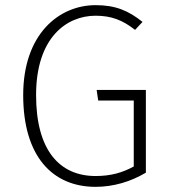

<svg xmlns="http://www.w3.org/2000/svg" viewBox="-20 -714 654 745"><path d="M351 -694C209 -694 70 -582 70 -345C70 -108 183 11 351 11C420 11 487 -9 546 -44V-365H355L361 -324H499V-68C455 -44 410 -31 351 -31C211 -31 120 -131 120 -345C120 -568 238 -653 351 -653C412 -653 456 -636 504 -598L533 -629C478 -673 428 -694 351 -694Z"/></svg>

Font: Fira Sans ExtraLight
Style: Regular
Weight: 200
Designer: bBox Type GmbH & Carrois Corporate GbR & Edenspiekermann AG
Foundry: bBox Type GmbH & Carrois Corporate GbR & Edenspiekermann AG
Version: Version 4.300;PS 004.300;hotconv 1.0.88;makeotf.lib2.5.64775